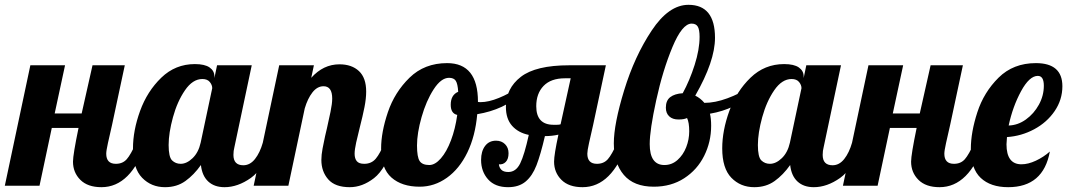

<svg xmlns="http://www.w3.org/2000/svg" viewBox="-58 -771 4430 797"><path d="M275.5 -24.5C295.8 -4.2 325 6 363 6C445 6 507 -55.7 549 -179H507C492.3 -145.7 479.3 -122.7 468 -110C456.7 -97.3 441.7 -91 423 -91C396.3 -91 383 -105 383 -133C383 -141 385.3 -155.7 390 -177C394.7 -198.3 400.3 -223.3 407 -252L460 -500H326L281 -300H169L212 -500H68L-38 0H106L157 -240H268C252.7 -166 245 -119.3 245 -100C245 -70 255.2 -44.8 275.5 -24.5Z M532 -33C557.3 -7 589 6 627 6C659.7 6 687.8 -2.5 711.5 -19.5C735.2 -36.5 756.7 -58.7 776 -86C779.3 -56 789.5 -33.2 806.5 -17.5C823.5 -1.8 846 6 874 6C910.7 6 947.2 -6.8 983.5 -32.5C1019.8 -58.2 1050.3 -107 1075 -179H1033C1025 -151 1014.2 -128.3 1000.5 -111C986.8 -93.7 970.7 -85 952 -85C924.7 -85 911 -99.3 911 -128C911 -139.3 912.3 -150 915 -160L987 -500H843L832 -447V-454C832 -469.3 825.3 -481.7 812 -491C798.7 -500.3 778.3 -505 751 -505C697 -505 650.5 -486.2 611.5 -448.5C572.5 -410.8 543.2 -364.8 523.5 -310.5C503.8 -256.2 494 -204.3 494 -155C494 -99.7 506.7 -59 532 -33ZM741.5 -114.5C725.2 -98.8 708.7 -91 692 -91C678 -91 666.2 -95.7 656.5 -105C646.8 -114.3 642 -135.7 642 -169C642 -202.3 648 -240.8 660 -284.5C672 -328.2 688.7 -365.5 710 -396.5C731.3 -427.5 755.3 -443 782 -443C796 -443 806.3 -438.8 813 -430.5C819.7 -422.2 823 -413.7 823 -405L775 -179C769 -151.7 757.8 -130.2 741.5 -114.5Z M1304.5 -26.5C1323.5 -4.8 1353.3 6 1394 6C1428.7 6 1462.2 -6.5 1494.5 -31.5C1526.8 -56.5 1555.3 -105.7 1580 -179H1538C1526 -149 1514 -126.8 1502 -112.5C1490 -98.2 1474 -91 1454 -91C1439.3 -91 1429 -94.7 1423 -102C1417 -109.3 1414 -119.7 1414 -133C1414 -144.3 1416.2 -159.8 1420.5 -179.5C1424.8 -199.2 1429.7 -219.3 1435 -240C1443.7 -274 1450.3 -302.8 1455 -326.5C1459.7 -350.2 1462 -371.7 1462 -391C1462 -429 1452 -457.3 1432 -476C1412 -494.7 1385 -504 1351 -504C1306.3 -504 1267.3 -485.3 1234 -448L1245 -500H1101L995 0H1139L1207 -321C1215 -348.3 1225.7 -370.5 1239 -387.5C1252.3 -404.5 1267.7 -413 1285 -413C1309 -413 1321 -396 1321 -362C1321 -348 1318.7 -329.7 1314 -307C1309.3 -284.3 1304.3 -261.3 1299 -238C1297.7 -233.3 1295.2 -222.7 1291.5 -206C1287.8 -189.3 1284.3 -172.2 1281 -154.5C1277.7 -136.8 1276 -121 1276 -107C1276 -75 1285.5 -48.2 1304.5 -26.5Z M1567 -34C1595.7 -8.7 1634.7 4 1684 4C1724.7 4 1762.3 -8.3 1797 -33C1831.7 -57.7 1860 -92.7 1882 -138C1904 -183.3 1917.7 -236.3 1923 -297C1959.7 -303 1993.5 -313.2 2024.5 -327.5C2055.5 -341.8 2080.7 -359.3 2100 -380L2091 -407C2067.7 -390.3 2041.7 -376.2 2013 -364.5C1984.3 -352.8 1959 -347 1937 -347C1931.7 -347 1928 -347.3 1926 -348V-349C1926 -455.7 1883.3 -509 1798 -509C1735.3 -509 1683.3 -488.8 1642 -448.5C1600.7 -408.2 1570.7 -360.3 1552 -305C1533.3 -249.7 1524 -199.3 1524 -154C1524 -99.3 1538.3 -59.3 1567 -34ZM1772 -113.5C1756 -95.2 1740 -86 1724 -86C1704.7 -86 1691.3 -91.5 1684 -102.5C1676.7 -113.5 1673 -135 1673 -167C1673 -201 1679.3 -240.3 1692 -285C1704.7 -329.7 1721.3 -368 1742 -400C1762.7 -432 1784 -448 1806 -448C1819.3 -448 1828.7 -443.8 1834 -435.5C1839.3 -427.2 1842.7 -412 1844 -390C1823.3 -381.3 1813 -363.3 1813 -336C1813 -312 1822 -298 1840 -294C1834.7 -255.3 1826 -220.2 1814 -188.5C1802 -156.8 1788 -131.8 1772 -113.5Z M1968 -26.5C1987.3 -4.8 2015 6 2051 6C2081 6 2105.3 -1.8 2124 -17.5C2142.7 -33.2 2157.7 -55.7 2169 -85C2180.3 -114.3 2192 -154.7 2204 -206C2223.3 -206 2242 -208 2260 -212C2248 -156.7 2242 -119.3 2242 -100C2242 -70 2252.2 -44.8 2272.5 -24.5C2292.8 -4.2 2322 6 2360 6C2442 6 2504 -55.7 2546 -179H2504C2489.3 -145.7 2476.3 -122.7 2465 -110C2453.7 -97.3 2438.7 -91 2420 -91C2393.3 -91 2380 -105 2380 -133C2380 -141 2382.3 -155.7 2387 -177C2391.7 -198.3 2397.3 -223.3 2404 -252L2457 -500H2305C2212.3 -500 2145.3 -484 2104 -452C2062.7 -420 2042 -378.3 2042 -327C2042 -294.3 2050.5 -268.3 2067.5 -249C2084.5 -229.7 2107.7 -217 2137 -211C2125 -156.3 2113.2 -117 2101.5 -93C2089.8 -69 2073.3 -57 2052 -57C2038.7 -57 2029 -60.2 2023 -66.5C2017 -72.8 2013.7 -80.3 2013 -89C2024.3 -87.7 2033.8 -91 2041.5 -99C2049.2 -107 2053 -119 2053 -135C2053 -150.3 2048.2 -162.8 2038.5 -172.5C2028.8 -182.2 2016.3 -187 2001 -187C1981.7 -187 1966.5 -179.7 1955.5 -165C1944.5 -150.3 1939 -131 1939 -107C1939 -75 1948.7 -48.2 1968 -26.5ZM2253 -253H2240C2192 -253 2168 -278.7 2168 -330C2168 -365.3 2178.2 -393.5 2198.5 -414.5C2218.8 -435.5 2248.3 -446 2287 -446H2311L2269 -255C2265.7 -253.7 2260.3 -253 2253 -253Z M2531.5 -45C2559.2 -12.3 2600.7 4 2656 4C2704 4 2746 -7.7 2782 -31C2818 -54.3 2845.7 -85.3 2865 -124C2884.3 -162.7 2894 -204.3 2894 -249C2894 -269.7 2892.3 -286.3 2889 -299C2924.3 -305 2956.8 -315.2 2986.5 -329.5C3016.2 -343.8 3040 -360.7 3058 -380L3049 -407C3025 -390.3 2995.8 -375.7 2961.5 -363C2927.2 -350.3 2895.3 -344 2866 -344C2854.7 -357.3 2842 -367.3 2828 -374C2882.7 -469.3 2910 -549.3 2910 -614C2910 -705.3 2873.3 -751 2800 -751C2745.3 -751 2694.3 -715.3 2647 -644C2599.7 -572.7 2561.7 -490.2 2533 -396.5C2504.3 -302.8 2490 -229.3 2490 -176C2490 -121.3 2503.8 -77.7 2531.5 -45ZM2754.5 -107C2738.8 -93 2720.7 -86 2700 -86C2659.3 -86 2639 -115 2639 -173C2639 -211.7 2648 -272.3 2666 -355C2684 -437.7 2706.5 -511.3 2733.5 -576C2760.5 -640.7 2787 -673 2813 -673C2825 -673 2833.5 -668.8 2838.5 -660.5C2843.5 -652.2 2846 -638 2846 -618C2846 -583.3 2839.2 -544.5 2825.5 -501.5C2811.8 -458.5 2795.3 -419.3 2776 -384C2754 -382.7 2736.8 -377.3 2724.5 -368C2712.2 -358.7 2706 -344 2706 -324C2706 -308.7 2710.7 -296.7 2720 -288C2729.3 -279.3 2742 -275 2758 -275C2766.7 -275 2773.7 -275.5 2779 -276.5C2784.3 -277.5 2789.3 -279 2794 -281C2800 -269 2803 -250.7 2803 -226C2803 -203.3 2798.8 -181.3 2790.5 -160C2782.2 -138.7 2770.2 -121 2754.5 -107Z M2978 -33C3003.3 -7 3035 6 3073 6C3105.7 6 3133.8 -2.5 3157.5 -19.5C3181.2 -36.5 3202.7 -58.7 3222 -86C3225.3 -56 3235.5 -33.2 3252.5 -17.5C3269.5 -1.8 3292 6 3320 6C3356.7 6 3393.2 -6.8 3429.5 -32.5C3465.8 -58.2 3496.3 -107 3521 -179H3479C3471 -151 3460.2 -128.3 3446.5 -111C3432.8 -93.7 3416.7 -85 3398 -85C3370.7 -85 3357 -99.3 3357 -128C3357 -139.3 3358.3 -150 3361 -160L3433 -500H3289L3278 -447V-454C3278 -469.3 3271.3 -481.7 3258 -491C3244.7 -500.3 3224.3 -505 3197 -505C3143 -505 3096.5 -486.2 3057.5 -448.5C3018.5 -410.8 2989.2 -364.8 2969.5 -310.5C2949.8 -256.2 2940 -204.3 2940 -155C2940 -99.7 2952.7 -59 2978 -33ZM3187.5 -114.5C3171.2 -98.8 3154.7 -91 3138 -91C3124 -91 3112.2 -95.7 3102.5 -105C3092.8 -114.3 3088 -135.7 3088 -169C3088 -202.3 3094 -240.8 3106 -284.5C3118 -328.2 3134.7 -365.5 3156 -396.5C3177.3 -427.5 3201.3 -443 3228 -443C3242 -443 3252.3 -438.8 3259 -430.5C3265.7 -422.2 3269 -413.7 3269 -405L3221 -179C3215 -151.7 3203.8 -130.2 3187.5 -114.5Z M3754.5 -24.5C3774.8 -4.2 3804 6 3842 6C3924 6 3986 -55.7 4028 -179H3986C3971.3 -145.7 3958.3 -122.7 3947 -110C3935.7 -97.3 3920.7 -91 3902 -91C3875.3 -91 3862 -105 3862 -133C3862 -141 3864.3 -155.7 3869 -177C3873.7 -198.3 3879.3 -223.3 3886 -252L3939 -500H3805L3760 -300H3648L3691 -500H3547L3441 0H3585L3636 -240H3747C3731.7 -166 3724 -119.3 3724 -100C3724 -70 3734.2 -44.8 3754.5 -24.5Z M4013 -32.5C4040.3 -6.8 4078.3 6 4127 6C4224.3 6 4282 -43.3 4300 -142C4282.7 -126.7 4263.3 -114 4242 -104C4220.7 -94 4200.7 -89 4182 -89C4140.7 -89 4120 -116.7 4120 -172C4120 -177.3 4120.7 -187.3 4122 -202C4162 -204.7 4199.7 -215.5 4235 -234.5C4270.3 -253.5 4298.7 -278.7 4320 -310C4341.3 -341.3 4352 -375.7 4352 -413C4352 -477 4315.3 -509 4242 -509C4179.3 -509 4127.7 -488.8 4087 -448.5C4046.3 -408.2 4017 -360.3 3999 -305C3981 -249.7 3972 -199 3972 -153C3972 -98.3 3985.7 -58.2 4013 -32.5ZM4200.5 -275C4178.2 -259 4154.3 -250.7 4129 -250C4140.3 -302.7 4157.5 -350.2 4180.5 -392.5C4203.5 -434.8 4226.7 -456 4250 -456C4266.7 -456 4275 -442.3 4275 -415C4275 -387.7 4268.2 -361.5 4254.5 -336.5C4240.8 -311.5 4222.8 -291 4200.5 -275Z"/></svg>

Font: DonutKreme
Style: Regular
Weight: 400
Designer: Impallari Type
Foundry: Impallari Type
Version: Version 2.100